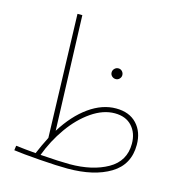

<svg xmlns="http://www.w3.org/2000/svg" viewBox="-108 -809 859 918"><g transform="rotate(15 322.0 -350.5)"><path d="M599 -182Q599 -84 519 -35.5Q439 13 308 13Q257 13 169 6.5Q81 0 40 -6L43 -29Q93 -23 142 -19Q158 -58 182 -105L163 -714H187L207 -147Q260 -232 325.5 -278.5Q391 -325 459 -325Q525 -325 562 -285.5Q599 -246 599 -182ZM575 -181Q575 -234 544.5 -267.5Q514 -301 459 -301Q402 -301 344.5 -261.5Q287 -222 241 -157Q195 -92 167 -17Q265 -10 312 -10Q425 -10 500 -52.5Q575 -95 575 -181ZM393 -486Q393 -497 401 -505Q409 -513 420 -513Q431 -513 438.5 -505Q446 -497 446 -486Q446 -476 438.5 -468Q431 -460 420 -460Q409 -460 401 -467.5Q393 -475 393 -486Z"/></g></svg>

Font: Noto Sans Arabic CondThin
Style: Regular
Weight: 250
Width: 3
Designer: Nadine Chahine
Foundry: Monotype Imaging Inc.
Version: Version 1.001